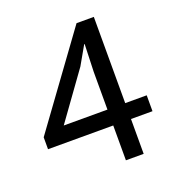

<svg xmlns="http://www.w3.org/2000/svg" viewBox="-111 -679 720 772"><g transform="rotate(-20 249.0 -293.0)"><path d="M300 -586H374V-217H466V-149H374V0H298V-149H19V-200ZM111 -217H298V-379L302 -496H300L255 -417Z"/></g></svg>

Font: Mukta Mahee
Style: Regular
Weight: 400
Designer: Shuchita Grover, Noopur Datye, Girish Dalvi, Yashodeep Gholap
Foundry: Ek Type
Version: Version 2.538;PS 1.000;hotconv 16.6.51;makeotf.lib2.5.65220;